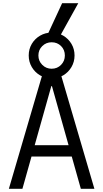

<svg xmlns="http://www.w3.org/2000/svg" viewBox="-20 -1170 640 1190"><path d="M35 0 249 -730H351L565 0H481L302 -636H298L119 0ZM143 -200V-270H457V-200ZM300 -684Q261 -684 228.5 -703Q196 -722 177 -754.5Q158 -787 158 -826Q158 -866 177 -898Q196 -930 228.5 -949Q261 -968 300 -968Q340 -968 372 -949Q404 -930 423 -898Q442 -866 442 -826Q442 -787 423 -754.5Q404 -722 372 -703Q340 -684 300 -684ZM300 -744Q335 -744 358.5 -768Q382 -792 382 -826Q382 -861 358.5 -884.5Q335 -908 300 -908Q266 -908 242 -884.5Q218 -861 218 -826Q218 -792 242 -768Q266 -744 300 -744ZM343 -930H263L365 -1150H465Z"/></svg>

Font: M PLUS Code Latin Expanded
Style: Regular
Weight: 400
Width: 7
Designer: Coji Morishita
Foundry: UNDERFOREST DESIGN
Version: Version 1.002; ttfautohint (v1.8.3)